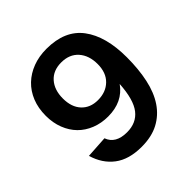

<svg xmlns="http://www.w3.org/2000/svg" viewBox="-195 -876 1042 1042"><g transform="rotate(-45 325.5 -355.0)"><path d="M306 16Q209 16 150.5 -28.5Q92 -73 69 -152L196 -160Q219 -96 306 -96Q378 -96 417 -146Q456 -196 463 -310Q406 -229 294 -229Q242 -229 198 -246.5Q154 -264 123 -295.5Q92 -327 74.5 -372Q57 -417 57 -471Q57 -530 76 -577Q95 -624 129.5 -657Q164 -690 211.5 -708Q259 -726 317 -726Q458 -726 525.5 -636Q593 -546 593 -385Q593 -294 577 -219.5Q561 -145 526 -93Q491 -41 437 -12.5Q383 16 306 16ZM318 -331Q379 -331 417 -368Q455 -405 455 -471Q455 -537 419.5 -577Q384 -617 321 -617Q259 -617 224 -577.5Q189 -538 189 -472Q189 -406 224 -368.5Q259 -331 318 -331Z"/></g></svg>

Font: Geist SemBd
Style: Regular
Weight: 400
Designer: Basement.studio, Andrés Briganti, Mateo Zaragoza
Foundry: Basement.studio, Vercel, Andrés Briganti, Guido Ferreyra, Mateo Zaragoza
Version: Version 1.401